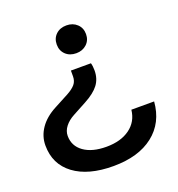

<svg xmlns="http://www.w3.org/2000/svg" viewBox="-138 -717 926 999"><g transform="rotate(-20 325.0 -217.0)"><path d="M295 -193 219 -152Q187 -135 168.5 -111Q150 -87 150 -60Q150 -4 196 29Q242 62 321 62Q401 62 451 25.5Q501 -11 508 -75H634Q625 40 542.5 104.5Q460 169 321 169Q182 169 103 110Q24 51 24 -53Q24 -104 54 -147.5Q84 -191 141 -221L222 -264Q253 -281 267.5 -298.5Q282 -316 282 -342V-374H393Q398 -357 398 -333Q398 -287 373.5 -254.5Q349 -222 295 -193ZM421 -526Q421 -492 398 -470.5Q375 -449 340 -449Q304 -449 281.5 -470.5Q259 -492 259 -526Q259 -560 281.5 -581.5Q304 -603 340 -603Q375 -603 398 -581.5Q421 -560 421 -526Z"/></g></svg>

Font: Unbounded Variable
Style: Regular
Weight: 400
Designer: Luke Prowse, Jean-Baptiste Morizot, Fátima Lázaro, Florian Runge
Foundry: NaN
Version: Version 1.600;FEAKit 1.0